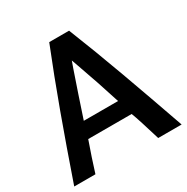

<svg xmlns="http://www.w3.org/2000/svg" viewBox="-160 -835 955 980"><g transform="rotate(-30 317.0 -345.0)"><path d="M634 6Q564 -194 502.5 -363.5Q441 -533 376 -696H259Q194 -534 132 -364Q70 -194 1 6H126Q152 -78 184 -168H440Q449 -145 463.5 -99.5Q478 -54 496 6ZM413 -260H211Q233 -327 255 -392Q277 -457 298 -518L314 -563H310L326 -518Q370 -396 413 -260Z"/></g></svg>

Font: Repo DemiBold
Style: Regular
Weight: 600
Designer: Stefan Peev
Foundry: Context Ltd
Version: Version 1.502